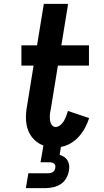

<svg xmlns="http://www.w3.org/2000/svg" viewBox="-20 -755 540 995"><path d="M114 220 127 143H227Q233 143 239.5 142Q246 141 252 137.5Q258 134 261.5 128.5Q265 123 266 117Q268 110 266.5 103.5Q265 97 260.5 93Q256 89 249.5 87.5Q243 86 236 86H190L205 -1Q177 -11 156 -32.5Q135 -54 125 -82Q115 -110 114.5 -141.5Q114 -173 120 -205L154 -415H91V-520H172L207 -735H333L298 -520H441V-415H280L243 -188Q241 -179 239.5 -170Q238 -161 238 -152Q238 -143 239 -134Q240 -125 243 -117Q246 -109 252.5 -103Q259 -97 268 -97Q281 -97 292.5 -106.5Q304 -116 311 -128Q318 -140 323 -153Q328 -166 332 -180L442 -143Q434 -118 421 -93.5Q408 -69 389.5 -48Q371 -27 346.5 -12.5Q322 2 296 6L289 47Q301 51 312.5 58.5Q324 66 330.5 77.5Q337 89 338.5 102.5Q340 116 337 130Q334 150 323 169Q312 188 294 199.5Q276 211 255 215.5Q234 220 214 220Z"/></svg>

Font: Iosevka Curly Slab Extrabold
Style: Italic
Weight: 800
Italic angle: -9°
Monospace: yes
Designer: Belleve Invis
Foundry: Belleve Invis
Version: Version 22.1.2; ttfautohint (v1.8.4)